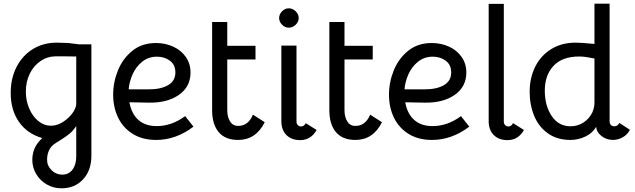

<svg xmlns="http://www.w3.org/2000/svg" viewBox="-20 -748 3442 1040"><path d="M155 118Q155 48 209 0Q127 -24 82.5 -88Q38 -152 38 -245Q38 -324 70 -386Q102 -448 158.5 -482.5Q215 -517 288 -517L350 -515L407 -508H475V96Q475 175 430 223.5Q385 272 313 272Q270 272 234 251.5Q198 231 176.5 195.5Q155 160 155 118ZM342 -103Q365 -122 379 -145Q393 -168 393 -186V-442L315 -443H284Q238 -443 200.5 -418Q163 -393 141.5 -349.5Q120 -306 120 -252Q120 -202 138.5 -159.5Q157 -117 188 -92Q219 -67 255 -67Q300 -67 342 -103ZM393 99V-65Q391 -62 383 -51.5Q375 -41 366 -32Q343 -10 283 26Q235 55 235 118Q235 150 259.5 174Q284 198 317 198Q352 198 372.5 171Q393 144 393 99Z M593 -235Q593 -303 619 -367Q645 -431 697 -473Q749 -515 825 -515Q875 -515 918 -495.5Q961 -476 986.5 -439.5Q1012 -403 1012 -355Q1012 -278 949 -234Q886 -190 785 -192L681 -194Q692 -132 729.5 -98.5Q767 -65 829 -65Q910 -65 983 -119L1028 -62Q933 10 826 10Q752 10 699.5 -22.5Q647 -55 620 -110.5Q593 -166 593 -235ZM930 -356Q930 -397 900.5 -419Q871 -441 830 -441Q784 -441 750 -413.5Q716 -386 698 -345Q680 -304 677 -264H785Q852 -264 891 -287Q930 -310 930 -356Z M1129 -151V-629H1211V-500H1364V-426H1211V-151Q1211 -115 1226 -90.5Q1241 -66 1270 -66Q1299 -66 1319 -82.5Q1339 -99 1350 -127L1414 -86Q1366 10 1270 10Q1200 10 1164.5 -32.5Q1129 -75 1129 -151Z M1611 -63Q1627 -63 1636 -81L1695 -44Q1681 -18 1658.5 -3.5Q1636 11 1606 11Q1559 11 1531.5 -16.5Q1504 -44 1504 -92V-501H1586V-89Q1586 -78 1593 -70.5Q1600 -63 1611 -63ZM1492 -650Q1492 -671 1508 -687Q1524 -703 1544 -703Q1565 -703 1581.5 -687Q1598 -671 1598 -650Q1598 -630 1581.5 -614Q1565 -598 1544 -598Q1524 -598 1508 -614Q1492 -630 1492 -650Z M1764 -151V-629H1846V-500H1999V-426H1846V-151Q1846 -115 1861 -90.5Q1876 -66 1905 -66Q1934 -66 1954 -82.5Q1974 -99 1985 -127L2049 -86Q2001 10 1905 10Q1835 10 1799.5 -32.5Q1764 -75 1764 -151Z M2087 -235Q2087 -303 2113 -367Q2139 -431 2191 -473Q2243 -515 2319 -515Q2369 -515 2412 -495.5Q2455 -476 2480.5 -439.5Q2506 -403 2506 -355Q2506 -278 2443 -234Q2380 -190 2279 -192L2175 -194Q2186 -132 2223.5 -98.5Q2261 -65 2323 -65Q2404 -65 2477 -119L2522 -62Q2427 10 2320 10Q2246 10 2193.5 -22.5Q2141 -55 2114 -110.5Q2087 -166 2087 -235ZM2424 -356Q2424 -397 2394.5 -419Q2365 -441 2324 -441Q2278 -441 2244 -413.5Q2210 -386 2192 -345Q2174 -304 2171 -264H2279Q2346 -264 2385 -287Q2424 -310 2424 -356Z M2734 -63Q2750 -63 2759 -81L2818 -44Q2804 -18 2781.5 -3.5Q2759 11 2729 11Q2682 11 2654.5 -16.5Q2627 -44 2627 -92V-727H2709V-89Q2709 -78 2716 -70.5Q2723 -63 2734 -63Z M2849 -251Q2849 -327 2879.5 -387.5Q2910 -448 2966.5 -482.5Q3023 -517 3098 -517Q3128 -517 3200 -510V-728H3282V-93Q3282 -79 3288.5 -71.5Q3295 -64 3308 -64Q3325 -64 3335 -82L3392 -45Q3379 -19 3353.5 -4.5Q3328 10 3299 10Q3263 9 3237 -12Q3211 -33 3209 -61Q3190 -27 3151 -8.5Q3112 10 3070 10Q2998 10 2948 -25.5Q2898 -61 2873.5 -120.5Q2849 -180 2849 -251ZM3188 -138Q3200 -164 3200 -194V-431Q3191 -432 3167 -437Q3143 -442 3118 -442Q3025 -442 2978 -391Q2931 -340 2931 -257Q2931 -175 2968.5 -119.5Q3006 -64 3070 -64Q3109 -64 3140 -84Q3171 -104 3188 -138Z"/></svg>

Font: Bellota
Style: Bold
Weight: 700
Designer: Kemie Guaida
Foundry: Kemie Guaida
Version: Version 4.001